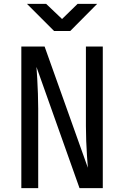

<svg xmlns="http://www.w3.org/2000/svg" viewBox="-20 -970 640 990"><path d="M90 0V-730H210L433 -105Q431 -130 428.5 -166.5Q426 -203 424.5 -243.5Q423 -284 423 -320V-730H510V0H390L168 -625Q170 -601 172 -564.5Q174 -528 175.5 -487.5Q177 -447 177 -410V0ZM259 -810 119 -950H218L300 -872L380 -950H481L342 -810Z"/></svg>

Font: JetBrains Mono Zero
Style: Regular-Zero
Weight: 400
Designer: Philipp Nurullin, Konstantin Bulenkov
Foundry: JetBrains
Version: Version 2.211